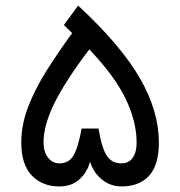

<svg xmlns="http://www.w3.org/2000/svg" viewBox="-20 -671 648 691"><path d="M261.2 -650.9Q415 -508.3 483.4 -389.6Q551.8 -271 551.8 -158.7Q551.8 -76.7 516.4 -38.3Q481 0 417 0Q377.4 0 346.7 -25.1Q315.9 -50.3 304.2 -89.4Q293.5 -50.3 265.4 -25.1Q237.3 0 193.8 0Q131.8 0 94.2 -39.6Q56.6 -79.1 56.6 -158.7Q56.6 -222.7 81.8 -287.6Q106.9 -352.5 148.7 -418.5Q190.4 -484.4 239.7 -551.8L210 -581.1ZM193.4 -83Q226.6 -83 243.4 -109.6Q260.3 -136.2 273.9 -208.5H334.5Q346.7 -136.2 365 -109.6Q383.3 -83 417 -83Q442.9 -83 457.3 -102.8Q471.7 -122.6 471.7 -158.2Q471.7 -233.4 432.1 -315.7Q392.6 -397.9 301.3 -493.2Q217.3 -382.8 177 -302Q136.7 -221.2 136.7 -158.2Q136.7 -124 153.1 -103.5Q169.4 -83 193.4 -83Z"/></svg>

Font: Vazir FD-WOL-UI
Style: Regular-FD-WOL-UI
Weight: 400
Designer: Saber Rastikerdar
Foundry: Saber Rastikerdar
Version: Version 30.1.0